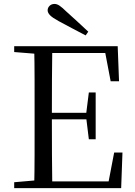

<svg xmlns="http://www.w3.org/2000/svg" viewBox="-20 -965 692 985"><path d="M432.8 -802.5 419.4 -783.4Q384.3 -801.8 349.5 -820.1Q314.7 -838.4 280.6 -856.9Q249.3 -873.9 236.8 -886.7Q224.4 -899.5 224.4 -912.4Q224.4 -925.2 234.3 -935Q244.2 -944.8 259.7 -944.8Q272.2 -944.8 285.3 -936Q298.5 -927.2 321.1 -905.1Q347.7 -881.7 376 -855.3Q404.2 -828.9 432.8 -802.5ZM52.8 0V-30.1L190.9 -42.1H202.2V0ZM155.3 0Q157.3 -83.6 157.4 -167.7Q157.5 -251.7 157.5 -336.8V-391.1Q157.5 -476.1 157.4 -560.4Q157.3 -644.8 155.3 -728H248.3Q247.1 -645.2 246.6 -559.4Q246.1 -473.5 246.1 -379.9V-357.6Q246.1 -257.3 246.6 -170.7Q247.1 -84.1 248.3 0ZM202.2 0V-34.3H576.6L532.4 -8.9L565.7 -182.5H608.3L601.6 0ZM202.2 -352.7V-386.4H442.5V-352.7ZM435.8 -250.4 422.2 -361.4V-382.4L435.8 -490.8H470.8V-250.4ZM52.8 -698V-728H202.2V-686.9H190.9ZM547.7 -548 514.8 -720.9 559.3 -693H202.2V-728H583.8L590.7 -548Z"/></svg>

Font: Early Summer Mincho VF
Style: Regular
Weight: 250
Designer: GuiWonder
Version: Version 1.002